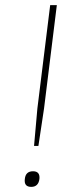

<svg xmlns="http://www.w3.org/2000/svg" viewBox="-20 -720 285 750"><path d="M176 -700H202L152 -296L130 -150H113L126 -296ZM77 -21Q80 -51 109 -51Q137 -51 134 -21Q130 10 102 10Q73 10 77 -21Z"/></svg>

Font: Haskoy Thin
Style: Italic
Weight: 100
Designer: Ertekin Erdin
Foundry: Ertekin Erdin
Version: Version 2.000; ttfautohint (v1.8.4.7-5d5b)